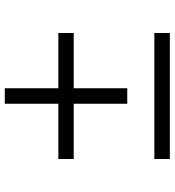

<svg xmlns="http://www.w3.org/2000/svg" viewBox="15 -725 710 780"><g transform="rotate(-90 370.0 -335.0)"><path d="M338.5 -173V-390.5H114V-453H338.5V-670.5H401.5V-453H626V-390.5H401.5V-173ZM114 0V-63H626V0Z"/></g></svg>

Font: Spartan Thin
Style: Regular
Weight: 400
Version: Version 1.004